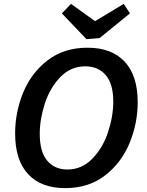

<svg xmlns="http://www.w3.org/2000/svg" viewBox="-20 -959 760 990"><path d="M58 -271Q58 -380 99.5 -481.5Q141 -583 225.5 -648Q310 -713 431 -713Q556 -713 623 -641Q690 -569 690 -432Q690 -324 648.5 -222.5Q607 -121 522.5 -55Q438 11 316 11Q192 11 125 -61Q58 -133 58 -271ZM564 -435Q564 -527 525 -572Q486 -617 420 -617Q345 -617 291.5 -562Q238 -507 211.5 -426Q185 -345 185 -269Q185 -176 223.5 -130.5Q262 -85 327 -85Q402 -85 456 -140.5Q510 -196 537 -277.5Q564 -359 564 -435ZM470 -850 618 -939 650 -890 494 -763 426 -757 299 -890 346 -939Z"/></svg>

Font: Bitter Pro SemiBold
Style: Italic
Weight: 600
Italic angle: -9°
Designer: Sol Matas, and Bitter project Authors
Foundry: Sol Matas
Version: Version 1.010